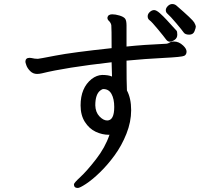

<svg xmlns="http://www.w3.org/2000/svg" viewBox="-20 -852 1040 953"><path d="M512 -254Q547 -254 547 -321Q547 -361 533.5 -385.5Q520 -410 493 -410Q487 -410 478 -403Q453 -384 453 -329Q454 -295 473.5 -274.5Q493 -254 512 -254ZM366 81Q347 81 347 63Q347 56 379 26.5Q411 -3 456.5 -61.5Q502 -120 523 -182Q525 -182 525 -183H520Q487 -183 455 -198Q423 -213 401.5 -246.5Q380 -280 380 -329Q380 -416 435 -460Q460 -479 487 -480Q519 -480 536 -472L534 -543Q305 -517 188 -488Q175 -485 164 -485Q144 -485 130 -499Q116 -513 111 -527.5Q106 -542 106 -545Q106 -565 127 -565L136 -564Q152 -560 168 -560Q173 -560 255.5 -576Q338 -592 534 -613Q534 -714 532.5 -726.5Q531 -739 517 -752Q513 -757 513 -764Q516 -781 537 -781Q553 -781 573 -775Q593 -769 600.5 -760Q608 -751 608 -726V-621Q692 -630 807 -635Q815 -636 822.5 -641Q830 -646 843 -646Q868 -646 889 -626Q906 -610 906 -596Q906 -581 894.5 -575Q883 -569 792 -564.5Q701 -560 608 -551Q608 -441 610 -403Q631 -364 631 -305Q631 -247 607.5 -188Q584 -129 548.5 -80.5Q513 -32 475 4.5Q437 41 406.5 61Q376 81 366 81ZM823 -645Q812 -645 803.5 -657Q795 -669 764 -706.5Q733 -744 723 -751Q713 -758 713 -771Q713 -783 723.5 -792.5Q734 -802 745 -802Q756 -802 773 -787Q790 -772 807.5 -753Q825 -734 838.5 -719Q852 -704 856 -700Q860 -696 860 -680Q860 -663 846.5 -654Q833 -645 823 -645ZM809 -786Q803 -792 803 -802Q803 -812 813 -822Q823 -832 835 -832Q846 -832 855 -825Q936 -755 944 -740.5Q952 -726 952 -720Q952 -714 945.5 -697Q939 -680 919 -680Q899 -680 891.5 -691Q884 -702 855 -736.5Q826 -771 809 -786Z"/></svg>

Font: LXGW WenKai Lite Medium
Style: Regular
Weight: 500
Designer: LXGW / Fontworks Inc.
Foundry: LXGW / Fontworks Inc.
Version: Version 1.511; March 25, 2025